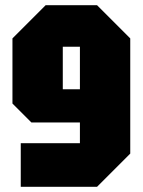

<svg xmlns="http://www.w3.org/2000/svg" viewBox="-20 -720 550 740"><path d="M354 -700 482 -572V-128L354 0H60V-168H288V-248H101L28 -321V-572L156 -700ZM288 -540H222V-376H288Z"/></svg>

Font: Tektur Condensed ExtraBold
Style: Regular
Weight: 800
Width: 3
Designer: Adam Jagosz
Foundry: Adam Jagosz
Version: Version 1.005;gftools[0.9.30]